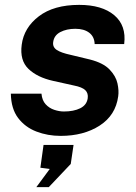

<svg xmlns="http://www.w3.org/2000/svg" viewBox="-20 -547 558 787"><path d="M228.5 10Q175.5 10 129.2 -7.8Q83 -25.5 54.2 -63.5Q25.5 -101.5 24.5 -163H150Q152.5 -135.5 167.2 -119.5Q182 -103.5 202.5 -96.8Q223 -90 242 -90Q282 -90 308.8 -103.2Q335.5 -116.5 339.5 -144Q342.5 -165 329.5 -177.5Q316.5 -190 283 -196.5L197.5 -215.5Q132.5 -230 96.5 -264.8Q60.5 -299.5 69 -363.5Q78 -433.5 139.2 -480.2Q200.5 -527 304.5 -527Q398 -527 448.2 -484.8Q498.5 -442.5 489 -366.5H368Q367 -396.5 345.8 -412.8Q324.5 -429 289 -429Q253 -429 227.2 -415.5Q201.5 -402 198 -374.5Q195 -354 212.8 -342.2Q230.5 -330.5 270 -322L349 -303Q403.5 -289 429.2 -262Q455 -235 461.5 -205.2Q468 -175.5 464.5 -152Q454 -74.5 388.5 -32.2Q323 10 228.5 10ZM129 220 184 145.5 145.5 140.5 158.5 47H281.5L270 125L180 220Z"/></svg>

Font: Public Sans
Style: Bold Italic
Weight: 700
Italic angle: -8°
Designer: The Public Sans project authors (U.S. Web Design System). Libre Franklin designed by Pablo Impallari and Rodrigo Fuenzal
Version: Version 1.008; ttfautohint (v1.8.1) -l 8 -r 50 -G 200 -x 14 